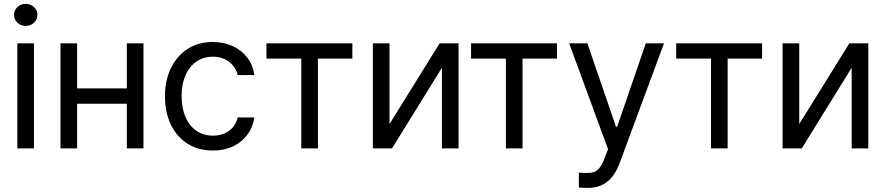

<svg xmlns="http://www.w3.org/2000/svg" viewBox="-20 -749 4470 969"><path d="M67.4 -530.3H151.4V0H67.4ZM50.8 -673.8Q50.8 -697.3 67.9 -713.4Q85 -729.5 109.4 -729.5Q133.8 -729.5 151.4 -713.4Q168.9 -697.3 168.9 -673.8Q168.9 -650.4 151.4 -634.3Q133.8 -618.2 109.4 -618.2Q85 -618.2 67.9 -634.3Q50.8 -650.4 50.8 -673.8Z M369.1 -302.7H620.1V-530.3H704.1V0H620.1V-225.6H369.1V0H285.2V-530.3H369.1Z M812.5 -262.7Q812.5 -342.8 842.5 -405Q872.6 -467.3 927 -502.2Q981.4 -537.1 1052.7 -537.1Q1108.9 -537.1 1154.3 -516.4Q1199.7 -495.6 1228.3 -457.8Q1256.8 -419.9 1263.7 -370.1H1179.7Q1173.8 -395.5 1157.2 -416.5Q1140.6 -437.5 1114.5 -450.2Q1088.4 -462.9 1054.7 -462.9Q1007.8 -462.9 971.9 -438.5Q936 -414.1 916.3 -369.4Q896.5 -324.7 896.5 -265.6Q896.5 -204.6 915.8 -159.2Q935.1 -113.8 970.9 -89.1Q1006.8 -64.5 1054.7 -64.5Q1102.1 -64.5 1135.5 -88.6Q1168.9 -112.8 1179.7 -156.2H1263.7Q1256.8 -108.4 1229.5 -70.6Q1202.1 -32.7 1157.2 -11Q1112.3 10.7 1054.7 10.7Q981 10.7 926 -24.2Q871.1 -59.1 841.8 -121.1Q812.5 -183.1 812.5 -262.7Z M1324.7 -530.3H1758.3V-453.1H1584.5V0H1500.5V-453.1H1324.7Z M2198.7 -530.3H2294.4V0H2210.4V-407.2L1958.5 0H1861.8V-530.3H1945.8V-123Z M2357.4 -530.3H2791V-453.1H2617.2V0H2533.2V-453.1H2357.4Z M2901.4 197.3V122.1Q2918.9 124 2942.4 124Q2963.4 124 2977.5 119.6Q2991.7 115.2 3005.9 97.9Q3020 80.6 3033.2 43.9L3048.8 3.9L2852.5 -530.3H2944.3L3088.9 -109.4H3094.7L3239.3 -530.3H3331.1L3106.4 76.2Q3083 138.2 3043.9 168.7Q3004.9 199.2 2948.2 199.2Q2922.9 199.2 2901.4 197.3Z M3392.6 -530.3H3826.2V-453.1H3652.3V0H3568.4V-453.1H3392.6Z M4266.6 -530.3H4362.3V0H4278.3V-407.2L4026.4 0H3929.7V-530.3H4013.7V-123Z"/></svg>

Font: Pretendard Std
Style: Regular
Weight: 400
Designer: Base glyphs from Inter by Rasmus Andersson; Hangeul glyphs from Noto Sans CJK(Source Han Sans) by Jang Soo-young and Kan
Foundry: Kil Hyung-jin
Version: Version 1.309